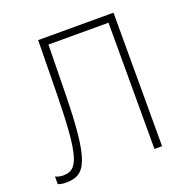

<svg xmlns="http://www.w3.org/2000/svg" viewBox="-126 -820 927 946"><g transform="rotate(-20 337.5 -346.5)"><path d="M61 7C166 7 203 -48 209 -417L213 -662H528V0H568V-700H173L169 -429C164 -85 138 -31 61 -31C47 -31 33 -34 21 -40V0C32 4 46 7 61 7Z"/></g></svg>

Font: Fixel Text ExtraLight
Style: Regular
Weight: 200
Width: 4
Designer: AlfaBravo + MacPaw
Foundry: Kyrylo Tkachov, Marchela Mozhyna, Serhii Makarenko, Maria Weinstein, Zakhar Kryvoshyya
Version: Version 1.211